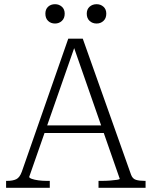

<svg xmlns="http://www.w3.org/2000/svg" viewBox="-20 -894 722 914"><path d="M180 -297H489V-261H177ZM324 -691 337 -676 119 -52Q119 -47 131.5 -42.5Q144 -38 163 -35.5Q182 -33 201 -33H217V0H9V-33H14Q41 -33 57.5 -41Q74 -49 84 -77L305 -710H374L604 -62Q611 -43 627 -38Q643 -33 668 -33H673V0H449V-33H466Q485 -33 504.5 -34.5Q524 -36 537 -38Q550 -40 550 -43ZM288 -829Q288 -807 274.5 -794.5Q261 -782 242 -782Q222 -782 209 -794.5Q196 -807 196 -829Q196 -850 209 -862Q222 -874 242 -874Q261 -874 274.5 -862Q288 -850 288 -829ZM486 -829Q486 -807 472.5 -794.5Q459 -782 440 -782Q420 -782 406.5 -794.5Q393 -807 393 -829Q393 -850 406.5 -862Q420 -874 440 -874Q459 -874 472.5 -862Q486 -850 486 -829Z"/></svg>

Font: Roboto Serif 36pt ExtraLight
Style: Regular
Weight: 250
Designer: Greg Gazdowicz
Foundry: Commercial Type
Version: Version 1.008